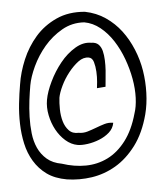

<svg xmlns="http://www.w3.org/2000/svg" viewBox="-47 -592 602 692"><g transform="rotate(5 254.0 -245.5)"><path d="M124 -220.7Q124 -250 134.8 -288.1Q145.5 -326.2 164.1 -359.9Q182.6 -393.6 209 -416.5Q235.4 -439.5 264.6 -439.5Q281.2 -442.4 292 -435.1Q302.7 -427.7 309.1 -413.6Q315.4 -399.4 319.3 -381.3Q323.2 -363.3 325.2 -345.2Q327.1 -327.1 328.1 -311.5Q329.1 -295.9 330.1 -286.1L299.8 -278.3Q299.8 -283.2 298.3 -300.8Q296.9 -318.4 292.5 -337.4Q288.1 -356.4 280.8 -371.1Q273.4 -385.7 260.7 -385.7Q241.2 -385.7 225.1 -368.7Q209 -351.6 195.8 -327.1Q182.6 -302.7 175.3 -276.4Q168 -250 168 -232.4Q168.9 -213.9 173.3 -190.9Q177.7 -168 187 -148.9Q196.3 -129.9 211.4 -118.7Q226.6 -107.4 248 -112.3Q264.6 -112.3 279.3 -119.6Q293.9 -127 308.6 -135.7Q323.2 -144.5 337.9 -151.9Q352.5 -159.2 369.1 -159.2Q369.1 -138.7 356 -122.1Q342.8 -105.5 323.7 -93.8Q304.7 -82 283.7 -75.2Q262.7 -68.4 248 -68.4Q224.6 -68.4 202.1 -82Q179.7 -95.7 162.6 -117.2Q145.5 -138.7 134.8 -166Q124 -193.4 124 -220.7ZM22.5 -267.6Q21.5 -311.5 32.2 -358.9Q43 -406.2 67.4 -446.8Q91.8 -487.3 132.8 -515.6Q173.8 -543.9 232.4 -548.8Q274.4 -547.9 310.1 -531.7Q345.7 -515.6 374 -489.3Q402.3 -462.9 424.3 -428.2Q446.3 -393.6 459.5 -355.5Q472.7 -317.4 478.5 -276.9Q484.4 -236.3 481.4 -199.2Q475.6 -130.9 450.7 -82Q425.8 -33.2 389.6 -2.4Q353.5 28.3 309.6 43Q265.6 57.6 220.7 58.6Q176.8 58.6 145.5 43.5Q114.3 28.3 91.8 2.4Q69.3 -23.4 55.7 -56.6Q42 -89.8 34.7 -126Q27.3 -162.1 24.9 -198.7Q22.5 -235.4 22.5 -267.6ZM59.6 -267.6Q59.6 -243.2 61 -213.9Q62.5 -184.6 66.9 -154.3Q71.3 -124 79.6 -95.7Q87.9 -67.4 103 -45.4Q118.2 -23.4 141.1 -9.8Q164.1 3.9 197.3 3.9Q243.2 10.7 284.7 2.9Q326.2 -4.9 359.4 -29.3Q392.6 -53.7 414.6 -96.2Q436.5 -138.7 442.4 -199.2Q446.3 -223.6 441.9 -255.9Q437.5 -288.1 424.8 -322.8Q412.1 -357.4 392.6 -391.1Q373 -424.8 348.1 -451.7Q323.2 -478.5 293.9 -494.6Q264.6 -510.7 233.4 -510.7Q189.5 -505.9 156.7 -478.5Q124 -451.2 102.5 -414.6Q81.1 -377.9 70.3 -337.9Q59.6 -297.9 59.6 -267.6Z"/></g></svg>

Font: Annie Use Your Telescope
Style: Regular
Weight: 400
Version: Version 1.003 2001